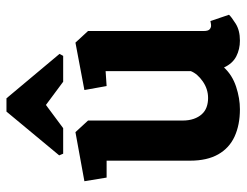

<svg xmlns="http://www.w3.org/2000/svg" viewBox="-102 -638 744 579"><g transform="rotate(-90 269.5 -348.0)"><path d="M230 4Q183 4 148 -12Q113 -28 94 -61.5Q75 -95 75 -146V-398H24L13 -465L161 -492L196 -454V-169Q196 -150 201 -135.5Q206 -121 215 -111Q224 -101 236.5 -96.5Q249 -92 264 -92Q291 -92 314 -108Q337 -124 345 -144V-401L300 -398L288 -465L431 -492L466 -454V-105Q466 -92 471 -87.5Q476 -83 482 -83Q487 -83 491 -84Q495 -85 496 -85L515 -29Q509 -22 488.5 -9Q468 4 437 4Q411 4 389.5 -7Q368 -18 356 -44Q333 -19 298 -7.5Q263 4 230 4ZM96 -529 91 -541 223 -700H263L397 -540L391 -529H313L243 -581L173 -529Z"/></g></svg>

Font: Kreon Light
Style: Regular
Weight: 300
Designer: Julia Petretta
Foundry: Julia Petretta and Eli Heuer
Version: Version 2.002